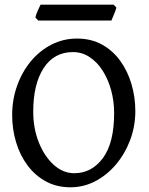

<svg xmlns="http://www.w3.org/2000/svg" viewBox="-20 -797 647 832"><path d="M285.2 14.6Q225.6 14.6 178.7 -11Q131.8 -36.6 99.1 -80.6Q66.4 -124.5 49.6 -180.9Q32.7 -237.3 32.7 -298.8Q32.7 -365.2 54 -425Q75.2 -484.9 113.3 -531Q151.4 -577.1 202.6 -603.5Q253.9 -629.9 313.5 -629.9Q375.5 -629.9 422.6 -603.5Q469.7 -577.1 501.7 -532.5Q533.7 -487.8 550 -431.6Q566.4 -375.5 566.4 -315.9Q566.4 -249.5 543.9 -189.9Q521.5 -130.4 482.4 -84.2Q443.4 -38.1 392.8 -11.7Q342.3 14.6 285.2 14.6ZM301.8 -46.4Q377.4 -46.4 426 -112.1Q474.6 -177.7 474.6 -307.1Q474.6 -357.9 461.9 -405Q449.2 -452.1 425.5 -489.7Q401.9 -527.3 368.9 -549.3Q335.9 -571.3 295.9 -571.3Q214.4 -571.3 169.2 -502Q124 -432.6 124 -313Q124 -240.2 148.4 -179.4Q172.9 -118.7 213.1 -82.5Q253.4 -46.4 301.8 -46.4ZM484.4 -764.2Q481.9 -753.4 474.1 -735.1Q466.3 -716.8 462.9 -708H145.5L133.3 -721.2Q135.3 -731.9 143.1 -749.8Q150.9 -767.6 155.8 -776.9H472.2Z"/></svg>

Font: Gentium Book Plus
Style: Regular
Weight: 400
Designer: Victor Gaultney, Annie Olsen, Iska Routamaa, Becca Hirsbrunner
Foundry: SIL International
Version: Version 6.101